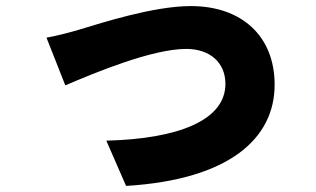

<svg xmlns="http://www.w3.org/2000/svg" viewBox="-20 -561 1040 632"><path d="M133 -437 195 -280C293 -322 481 -400 593 -400C672 -400 722 -354 722 -285C722 -164 565 -104 330 -98L395 51C739 30 884 -108 884 -282C884 -442 776 -541 608 -541C485 -541 313 -485 246 -465C217 -456 163 -442 133 -437Z"/></svg>

Font: Noto Sans KR Black
Style: Regular
Weight: 900
Designer: Ryoko NISHIZUKA 西塚涼子 (kana, bopomofo & ideographs); Paul D. Hunt (Latin, Greek & Cyrillic); Sandoll Communications 산돌커뮤니
Foundry: Adobe
Version: Version 2.004;hotconv 1.0.118;makeotfexe 2.5.65603